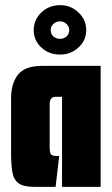

<svg xmlns="http://www.w3.org/2000/svg" viewBox="-20 -726 436 746"><path d="M113 0Q71 0 52 -14Q33 -28 28 -57.5Q23 -87 23 -133V-343Q23 -402 50 -436Q77 -470 144 -470H371V0H221V-350H197Q173 -350 173 -322V-155Q173 -130 179.5 -125Q186 -120 199 -120H210L196 0ZM214 -514Q170 -514 140.5 -541.5Q111 -569 111 -609Q111 -649 140.5 -677.5Q170 -706 214 -706Q255 -706 285 -677.5Q315 -649 315 -609Q315 -569 285 -541.5Q255 -514 214 -514ZM214 -575Q228 -575 238.5 -584.5Q249 -594 249 -609Q249 -623 238.5 -633Q228 -643 214 -643Q198 -643 187.5 -633Q177 -623 177 -609Q177 -594 187.5 -584.5Q198 -575 214 -575Z"/></svg>

Font: Smooch Sans Black
Style: Regular
Weight: 900
Designer: Robert E. Leuschke
Foundry: Robert E. Leuschke
Version: Version 1.010; ttfautohint (v1.8.3)